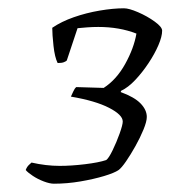

<svg xmlns="http://www.w3.org/2000/svg" viewBox="-20 -790 411 463"><path d="M110 -347Q100 -347 85.5 -352.5Q71 -358 59 -366Q47 -374 42 -380Q45 -388 50 -392.5Q55 -397 56 -398Q91 -390 124 -390Q152 -390 185 -394Q218 -398 236 -404Q242 -408 251.5 -427.5Q261 -447 268.5 -468Q276 -489 276 -497Q276 -513 243 -530Q210 -547 151 -557Q153 -561 156.5 -569Q160 -577 164 -580L230 -578Q261 -598 282 -636Q303 -674 309 -709Q268 -725 217 -725Q203 -725 190 -724Q177 -723 167 -722L141 -644Q139 -642 134 -640Q129 -638 119 -638Q112 -652 109 -679.5Q106 -707 106 -723Q128 -738 158 -748.5Q188 -759 220.5 -764.5Q253 -770 279 -770Q291 -770 313 -760.5Q335 -751 353 -738Q371 -725 371 -716Q371 -702 362 -681Q353 -660 338 -637.5Q323 -615 306 -597Q289 -579 272 -571L271 -568Q304 -556 319 -540.5Q334 -525 334 -508Q334 -497 326 -477.5Q318 -458 306.5 -437.5Q295 -417 284 -401Q273 -385 266 -380Q256 -373 231 -365.5Q206 -358 174 -352.5Q142 -347 110 -347Z"/></svg>

Font: Texturina 72pt 72pt Thin
Style: Italic
Weight: 100
Italic angle: -11°
Designer: Guillermo Torres Carreño
Foundry: Omnibus-Type
Version: Version 1.002; ttfautohint (v1.8.3)